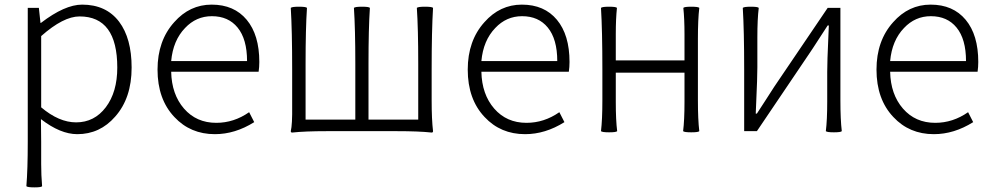

<svg xmlns="http://www.w3.org/2000/svg" viewBox="-20 -567 4291 830"><path d="M129 243Q99 243 94 238Q100 166 100 46V-147V-533H148L155 -468H157Q260 -547 335 -547Q439 -547 495 -473Q549 -401 549 -275Q549 -143 478 -63Q412 13 314 13Q241 13 157 -52L158 46V142Q158 190 162 238Q159 243 129 243ZM309 -38Q388 -38 437.5 -103.5Q487 -169 487 -275Q487 -496 324 -496Q254 -496 158 -411V-257V-103Q235 -38 309 -38Z M909 13Q803 13 734 -61Q661 -138 661 -266Q661 -391 733 -471Q800 -547 895 -547Q992 -547 1046.5 -481.5Q1101 -416 1101 -299Q1101 -277 1098 -257H909H720Q722 -159 775.5 -97.5Q829 -36 915 -36Q991 -36 1057 -82L1079 -39Q996 13 909 13ZM720 -303H884H1048Q1048 -398 1007 -448Q967 -497 896 -497Q828 -497 780 -446Q728 -392 720 -303Z M1243 6Q1237 6 1237 0Q1244 -28 1243 -110Q1243 -126 1243 -133V-267Q1243 -434 1237 -533Q1242 -538 1272 -538Q1303 -538 1307 -533Q1301 -443 1301 -292V-50H1516V-292Q1516 -443 1510 -533Q1515 -538 1545 -538Q1575 -538 1579 -533Q1573 -443 1573 -292V-50H1788V-292Q1788 -443 1782 -533Q1787 -538 1817 -538Q1848 -538 1852 -533Q1846 -434 1846 -267V-133Q1846 -50 1852 0Q1852 6 1846 6Q1791 0 1695 0H1544H1393Q1299 0 1243 6Z M2250 13Q2144 13 2075 -61Q2002 -138 2002 -266Q2002 -391 2074 -471Q2141 -547 2236 -547Q2333 -547 2387.5 -481.5Q2442 -416 2442 -299Q2442 -277 2439 -257H2250H2061Q2063 -159 2116.5 -97.5Q2170 -36 2256 -36Q2332 -36 2398 -82L2420 -39Q2337 13 2250 13ZM2061 -303H2225H2389Q2389 -398 2348 -448Q2308 -497 2237 -497Q2169 -497 2121 -446Q2069 -392 2061 -303Z M2613 5Q2583 5 2578 0Q2584 -50 2584 -133V-267Q2584 -434 2578 -533Q2583 -538 2613 -538Q2643 -538 2647 -533Q2642 -486 2642 -420V-306H2939V-420Q2939 -486 2934 -533Q2938 -538 2968 -538Q2999 -538 3003 -533Q2997 -484 2997 -400V-266V-133Q2997 -50 3003 0Q2999 5 2968 5Q2938 5 2933 0Q2939 -47 2939 -126V-253H2642V-126Q2642 -47 2648 0Q2644 5 2613 5Z M3585 5Q3555 5 3550 0Q3556 -48 3556 -128V-256Q3556 -302 3561 -409Q3562 -441 3563 -457H3558Q3541 -430 3495 -360Q3487 -347 3483 -342L3252 0H3197V-267Q3197 -434 3191 -533Q3196 -538 3226 -538Q3256 -538 3260 -533Q3254 -485 3254 -405V-276Q3254 -232 3249 -124Q3248 -92 3247 -76H3252Q3263 -93 3290 -134.5Q3317 -176 3327 -192L3558 -533H3613V-266V-133Q3613 -50 3619 0Q3615 5 3585 5Z M4017 13Q3911 13 3842 -61Q3769 -138 3769 -266Q3769 -391 3841 -471Q3908 -547 4003 -547Q4100 -547 4154.5 -481.5Q4209 -416 4209 -299Q4209 -277 4206 -257H4017H3828Q3830 -159 3883.5 -97.5Q3937 -36 4023 -36Q4099 -36 4165 -82L4187 -39Q4104 13 4017 13ZM3828 -303H3992H4156Q4156 -398 4115 -448Q4075 -497 4004 -497Q3936 -497 3888 -446Q3836 -392 3828 -303Z"/></svg>

Font: GenSekiGothic TW L
Style: Regular
Weight: 300
Version: Version 1.501;PS 1;hotconv 16.6.51;makeotf.lib2.5.65220